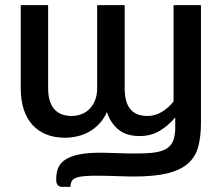

<svg xmlns="http://www.w3.org/2000/svg" viewBox="-20 -530 870 750"><path d="M765 -510V-50Q765 4 754.2 43.5Q743.5 83 714.2 108.8Q685 134.5 634 147Q583 159.5 502.5 159.5Q488 159.5 471.2 159Q454.5 158.5 437.2 158Q420 157.5 403.2 157Q386.5 156.5 372 156.5Q335 156 312.2 157.8Q289.5 159.5 277 164.5Q264.5 169.5 260 178Q255.5 186.5 255 200H224.5Q215.5 200 210.5 197Q205.5 194 203 189.5Q200.5 185 200 179.5Q199.5 174 199.5 168.5Q199.5 145.5 207 126.5Q214.5 107.5 234.5 94Q254.5 80.5 289.8 73.2Q325 66 380.5 66.5Q407.5 67 440 68.2Q472.5 69.5 499.5 69.5Q546 70 577.5 66.5Q609 63 628.2 52Q647.5 41 656 20.8Q664.5 0.5 664.5 -33V-71Q637 -39 603.5 -18.8Q570 1.5 524.5 1.5Q474.5 1.5 443.2 -23.5Q412 -48.5 397.5 -92.5Q386 -66 368.2 -47Q350.5 -28 329 -15.8Q307.5 -3.5 283 2.2Q258.5 8 234 8Q192.5 8 160.5 -5Q128.5 -18 106.2 -42.8Q84 -67.5 72.5 -103.5Q61 -139.5 61 -185.5V-510H168V-185.5Q168 -131.5 191.5 -104.2Q215 -77 260.5 -77Q280.5 -77 298.5 -84Q316.5 -91 330 -104.8Q343.5 -118.5 351.5 -138.8Q359.5 -159 359.5 -185.5V-510H467V-185.5Q467 -129.5 489.5 -103.2Q512 -77 555.5 -77Q585 -77 610.8 -92Q636.5 -107 658 -133.5V-510Z"/></svg>

Font: Lato SemiBold
Style: Regular
Weight: 600
Designer: Lukasz Dziedzic with Adam Twardoch and Botio Nikoltchev
Foundry: tyPoland Lukasz Dziedzic
Version: Version 2.015; 2015-08-06; http://www.latofonts.com/